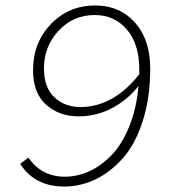

<svg xmlns="http://www.w3.org/2000/svg" viewBox="-20 -671 640 703"><path d="M274 -279Q395 -279 490 -399V-416Q490 -510 444.5 -563Q399 -616 327 -616Q248 -616 194.5 -558.5Q141 -501 141 -421Q141 -350 179.5 -314.5Q218 -279 274 -279ZM215 12Q107 12 54 -71L84 -94Q132 -24 218 -24Q263 -24 307 -44Q351 -64 389 -103.5Q427 -143 453.5 -208.5Q480 -274 487 -356Q448 -306 391 -275.5Q334 -245 268 -245Q197 -245 149 -287.5Q101 -330 101 -414Q101 -515 166.5 -583Q232 -651 329 -651Q418 -651 474 -588.5Q530 -526 530 -420Q530 -314 503 -229Q476 -144 430.5 -92.5Q385 -41 330 -14.5Q275 12 215 12Z"/></svg>

Font: TypoPRO Source Code Pro
Style: Italic
Weight: 300
Italic angle: -11°
Monospace: yes
Designer: Paul D. Hunt, Teo Tuominen
Foundry: Adobe Systems Incorporated
Version: Version 1.030;PS 1.0;hotconv 1.0.84;makeotf.lib2.5.63406